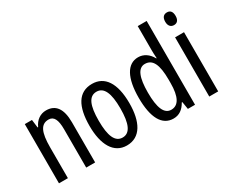

<svg xmlns="http://www.w3.org/2000/svg" viewBox="-114 -1129 1803 1508"><g transform="rotate(-30 787.0 -375.0)"><path d="M262 -547C211 -547 167 -517 144 -464H139L130 -537H65V0H146V-279C146 -417 174 -475 244 -475C292 -475 312 -432 312 -348V0H393V-364C393 -488 348 -547 262 -547Z M859 -269C859 -452 793 -547 679 -547C555 -547 498 -446 498 -269C498 -101 558 10 677 10C802 10 859 -102 859 -269ZM581 -269C581 -407 610 -476 679 -476C746 -476 777 -407 777 -269C777 -130 746 -61 679 -61C611 -61 581 -132 581 -269Z M1100 10C1152 10 1189 -17 1218 -68H1223L1234 0H1299V-760H1218V-542C1218 -521 1219 -498 1221 -468H1217C1190 -519 1146 -547 1097 -547C998 -547 943 -447 943 -268C943 -87 997 10 1100 10ZM1119 -59C1055 -59 1026 -130 1026 -268C1026 -402 1054 -475 1117 -475C1187 -475 1218 -412 1218 -274V-244C1218 -120 1184 -59 1119 -59Z M1470 -739C1439 -739 1422 -719 1422 -681C1422 -645 1440 -624 1470 -624C1500 -624 1516 -645 1516 -681C1516 -718 1501 -739 1470 -739ZM1509 -537H1428V0H1509Z"/></g></svg>

Font: Noto Sans Arabic UI XCn
Style: Regular
Weight: 400
Width: 2
Designer: Monotype Design Team, Nadine Chahine and Nizar Qandah
Foundry: Monotype Imaging Inc.
Version: Version 2.010